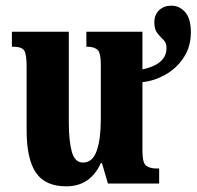

<svg xmlns="http://www.w3.org/2000/svg" viewBox="-20 -648 694 678"><path d="M214 10Q140 10 107 -38Q74 -86 74 -188V-413Q74 -456 65.5 -469.5Q57 -483 26 -483H22V-536H223V-215Q223 -151 233.5 -112.5Q244 -74 273 -74Q307 -74 321.5 -115.5Q336 -157 336 -227V-419Q336 -463 323.5 -473Q311 -483 288 -483H285V-536H483V-403Q503 -407 522.5 -415.5Q542 -424 555 -439.5Q568 -455 568 -479Q568 -497 557 -507.5Q546 -518 535.5 -531Q525 -544 525 -569Q525 -596 542 -612Q559 -628 585 -628Q614 -628 634 -605Q654 -582 654 -534Q654 -483 628.5 -444.5Q603 -406 563.5 -384Q524 -362 483 -358V-116Q483 -72 496.5 -62.5Q510 -53 533 -53H542V0H361L340 -72H336Q299 10 214 10Z"/></svg>

Font: Noto Serif ExtraCondensed ExtraBold
Style: Regular
Weight: 800
Width: 2
Designer: Monotype Design Team
Foundry: Monotype Imaging Inc.
Version: Version 2.013; ttfautohint (v1.8.4.7-5d5b)